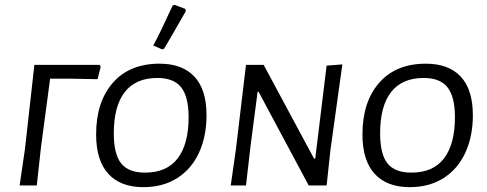

<svg xmlns="http://www.w3.org/2000/svg" viewBox="-20 -766 2012 793"><path d="M396 -491 383 -439 272 -441H187L149 -156L132 0H61L83 -150L122 -498H391Z M833 -290Q833 -203 802 -135.5Q771 -68 712 -30.5Q653 7 572 7Q478 7 427.5 -48Q377 -103 377 -211Q377 -345 446 -424Q515 -503 639 -503Q733 -503 783 -449.5Q833 -396 833 -290ZM450 -215Q450 -129 480.5 -91Q511 -53 579 -53Q669 -53 714 -112Q759 -171 759 -282Q759 -366 728.5 -405Q698 -444 630 -444Q541 -444 495.5 -386Q450 -328 450 -215ZM701 -746 746 -729 747 -719 689 -618 658 -565 650 -562 613 -578Q639 -625 693 -743Z M1345 -148 1329 0H1255L1048 -387H1044L1015 -165L996 0H933L954 -147L996 -498H1069L1277 -111H1282L1329 -495L1394 -500Z M1933 -290Q1933 -203 1902 -135.5Q1871 -68 1812 -30.5Q1753 7 1672 7Q1578 7 1527.5 -48Q1477 -103 1477 -211Q1477 -345 1546 -424Q1615 -503 1739 -503Q1833 -503 1883 -449.5Q1933 -396 1933 -290ZM1550 -215Q1550 -129 1580.5 -91Q1611 -53 1679 -53Q1769 -53 1814 -112Q1859 -171 1859 -282Q1859 -366 1828.5 -405Q1798 -444 1730 -444Q1641 -444 1595.5 -386Q1550 -328 1550 -215Z"/></svg>

Font: Alegreya Sans SC
Style: Italic
Weight: 400
Italic angle: -7°
Designer: Juan Pablo del Peral
Foundry: Huerta Tipografica
Version: Version 2.008; ttfautohint (v1.6)